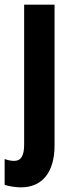

<svg xmlns="http://www.w3.org/2000/svg" viewBox="-48 -567 312 827"><path d="M42 240C135 240 187 174 187 59V-547H56V56C56 103 43 126 13 126C0 126 -14 123 -28 118V229C-13 235 20 240 42 240Z"/></svg>

Font: Noto Sans Georgian ExtraCondensed Bold
Style: Regular
Weight: 700
Width: 2
Designer: Monotype Design Team, Akaki Razmadze
Foundry: Google LLC
Version: Version 2.005